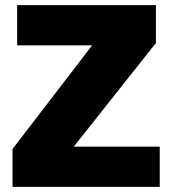

<svg xmlns="http://www.w3.org/2000/svg" viewBox="-20 -730 673 750"><path d="M29 0V-148L340 -553H47V-710H589V-562L268 -157H604V0Z"/></svg>

Font: Geist Black
Style: Regular
Weight: 400
Designer: Basement.studio, Andrés Briganti, Mateo Zaragoza
Foundry: Basement.studio, Vercel, Andrés Briganti, Guido Ferreyra, Mateo Zaragoza
Version: Version 1.401